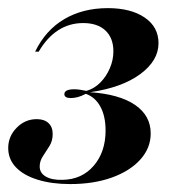

<svg xmlns="http://www.w3.org/2000/svg" viewBox="-22 -446 446 477"><path d="M152.4 11.3Q106.5 11.3 71.4 0.4Q36.3 -10.5 17.3 -30.6Q-1.6 -50.8 -1.6 -78.2Q-1.6 -107.3 19.4 -128.6Q40.3 -150 69.4 -150Q87.9 -150 98.4 -140.3Q108.9 -130.6 108.9 -112.9Q108.9 -96 100.8 -83.1Q92.7 -70.2 84.7 -58.1Q76.6 -46 76.6 -32.3Q76.6 -16.1 91.9 -7.3Q107.3 1.6 133.1 0.8Q181.5 0 210.9 -34.3Q240.3 -68.5 240.3 -121.8Q240.3 -157.3 227.4 -181Q214.5 -204.8 191.1 -212.9Q180.6 -207.3 171.4 -204.8Q162.1 -202.4 154 -202.4Q137.9 -202.4 137.9 -212.1Q137.9 -224.2 162.9 -224.2Q170.2 -224.2 177.4 -223Q184.7 -221.8 192.7 -220.2Q212.1 -225.8 227 -240.7Q241.9 -255.6 250.8 -276.2Q259.7 -296.8 259.7 -318.5Q259.7 -351.6 239.9 -370.2Q220.2 -388.7 184.7 -388.7Q150 -388.7 122.2 -370.6Q94.4 -352.4 74.2 -317.7H65.3Q91.1 -371 137.5 -398.4Q183.9 -425.8 246 -425.8Q303.2 -425.8 337.5 -402.4Q371.8 -379 371.8 -338.7Q371.8 -295.2 326.2 -261.7Q280.6 -228.2 201.6 -216.9Q274.2 -212.1 313.3 -185.5Q352.4 -158.9 352.4 -114.5Q352.4 -78.2 326.6 -49.6Q300.8 -21 255.6 -4.8Q210.5 11.3 152.4 11.3Z"/></svg>

Font: Playfair 144pt
Style: Bold Italic
Weight: 700
Italic angle: -15.6°
Designer: Claus Eggers Sørensen
Foundry: Claus Eggers Sørensen
Version: Version 2.203